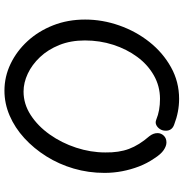

<svg xmlns="http://www.w3.org/2000/svg" viewBox="-1 -817 826 864"><g transform="rotate(90 412.0 -385.0)"><path d="M388 8Q325 8 267.5 -19.5Q210 -47 165 -96Q120 -145 94 -211Q68 -277 68 -355Q68 -433 94.5 -508.5Q121 -584 169 -644.5Q217 -705 282.5 -741.5Q348 -778 425 -778Q483 -778 540 -756Q555 -751 562 -740.5Q569 -730 568 -716Q568 -703 561 -692Q554 -681 543 -675.5Q532 -670 519 -675Q497 -684 474 -688Q451 -692 425 -692Q368 -692 319.5 -664.5Q271 -637 236 -589.5Q201 -542 181.5 -481.5Q162 -421 162 -354Q162 -290 182.5 -239Q203 -188 237 -152Q271 -116 311.5 -97Q352 -78 392 -78Q448 -78 497.5 -110Q547 -142 585 -195.5Q623 -249 644.5 -314.5Q666 -380 666 -446Q667 -507 650 -552.5Q633 -598 593 -644Q586 -653 582.5 -662Q579 -671 579 -681Q579 -697 590.5 -709Q602 -721 621 -721Q637 -721 655.5 -708.5Q674 -696 693 -666Q715 -634 729 -597.5Q743 -561 750.5 -522Q758 -483 758 -442Q758 -370 738.5 -303.5Q719 -237 683.5 -180.5Q648 -124 601.5 -81.5Q555 -39 500.5 -15.5Q446 8 388 8Z"/></g></svg>

Font: Playpen Sans
Style: Regular
Weight: 400
Designer: Laura Meseguer, Veronika Burian, José Scaglione, Kostas Bartsokas, Vera Evstafieva, Tom Grace, Yorlmar Campos
Foundry: TypeTogether
Version: Version 2.000